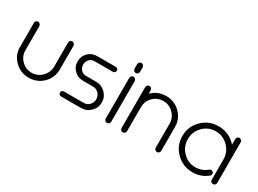

<svg xmlns="http://www.w3.org/2000/svg" viewBox="-32 -1132 2242 1666"><g transform="rotate(30 1089.0 -299.5)"><path d="M398 -435Q397 -446 405 -454Q413 -462 425 -463Q436 -462 444 -454Q452 -446 453 -435V-195Q452 -113 394 -56.5Q336 0 253 0Q171 0 113 -57Q55 -114 56 -195V-435Q55 -446 63 -454Q71 -462 83 -463Q94 -462 102 -454Q110 -446 111 -435V-195Q110 -135 152.5 -92.5Q195 -50 253 -50Q312 -50 354.5 -92Q397 -134 398 -195Z M862 -460Q873 -460 880 -453Q887 -446 887 -435Q887 -425 879.5 -417.5Q872 -410 862 -410H676Q647 -410 627 -388.5Q607 -367 607 -336Q607 -305 627 -284Q647 -263 676 -263H778Q834 -263 873 -224Q912 -185 912 -131Q912 -77 873 -38.5Q834 0 778 0H579Q569 0 561.5 -7Q554 -14 554 -25Q554 -36 561.5 -43Q569 -50 579 -50H778Q810 -50 833 -73.5Q856 -97 856 -131Q856 -165 833 -189Q810 -213 778 -213H676Q623 -213 587 -249Q551 -285 551 -336Q551 -388 587 -424Q623 -460 676 -460Z M1011 -573Q1011 -584 1019 -592.5Q1027 -601 1038 -601Q1049 -601 1057.5 -592.5Q1066 -584 1066 -573V-527Q1066 -516 1057.5 -508Q1049 -500 1038 -500Q1027 -500 1019 -508Q1011 -516 1011 -527ZM1011 -435Q1011 -446 1019 -454.5Q1027 -463 1038 -463Q1049 -463 1057.5 -454.5Q1066 -446 1066 -435V-27Q1066 -16 1057.5 -8Q1049 0 1038 0Q1027 0 1019 -8Q1011 -16 1011 -27Z M1171 -435Q1171 -446 1179 -454.5Q1187 -463 1198 -463Q1209 -463 1217.5 -454.5Q1226 -446 1226 -435V-401Q1285 -460 1370 -460Q1452 -460 1510 -403Q1568 -346 1568 -265V-25Q1568 -14 1559.5 -6Q1551 2 1540 2Q1529 2 1521 -6Q1513 -14 1513 -25V-265Q1513 -325 1470.5 -367.5Q1428 -410 1370 -410Q1310 -410 1268 -368Q1226 -326 1226 -265V-25Q1226 -14 1217.5 -6Q1209 2 1198 2Q1187 2 1179 -6Q1171 -14 1171 -25Z M2128 -27Q2128 -16 2119.5 -8Q2111 0 2100 0Q2089 0 2081 -8Q2073 -16 2073 -27V-230Q2073 -305 2020 -357.5Q1967 -410 1894 -410Q1821 -410 1769 -357.5Q1717 -305 1717 -230Q1717 -155 1769.5 -102.5Q1822 -50 1894 -50Q1959 -50 2009 -92Q2016 -99 2027 -99Q2038 -99 2045.5 -91.5Q2053 -84 2053 -73Q2053 -62 2045 -54Q1980 0 1894 0Q1798 0 1730 -67Q1662 -134 1662 -230Q1662 -326 1730 -393Q1798 -460 1894 -460Q2003 -460 2073 -379V-435Q2073 -446 2081 -454.5Q2089 -463 2100 -463Q2111 -463 2119.5 -454.5Q2128 -446 2128 -435Z"/></g></svg>

Font: RIT Ala
Style: Regular
Weight: 400
Designer: Radhakrishan VN, Aswathy J
Version: 1.0